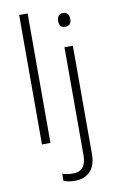

<svg xmlns="http://www.w3.org/2000/svg" viewBox="-107 -815 665 1110"><g transform="rotate(-10 226.0 -260.0)"><path d="M138.2 0H88.4V-759.8H138.2ZM304.2 -686.5Q304.2 -705.1 313 -716.1Q321.8 -727.1 339.4 -727.1Q357.9 -727.1 366.7 -716.1Q375.5 -705.1 375.5 -686.5Q375.5 -646.5 339.4 -646.5Q304.2 -646.5 304.2 -686.5ZM241.2 240.2Q219.7 240.2 203.1 237.1Q186.5 233.9 174.3 229V186.5Q189.5 192.4 204.8 194.6Q220.2 196.8 237.3 196.8Q314 196.8 314 103.5V-530.8H363.3V105Q363.3 171.4 330.3 205.8Q297.4 240.2 241.2 240.2Z"/></g></svg>

Font: Open Sans Light
Style: Regular
Weight: 300
Designer: Monotype Design Team
Foundry: Monotype Imaging Inc.
Version: Version 3.000; ttfautohint (v1.8.4)